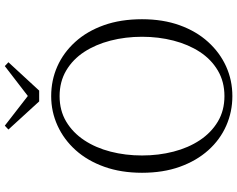

<svg xmlns="http://www.w3.org/2000/svg" viewBox="-114 -858 987 799"><g transform="rotate(-90 379.5 -458.5)"><path d="M256 -932 403 -818H356L504 -932L520 -917L402 -789H357L240 -917ZM379 15Q314 15 256 -10.5Q198 -36 154 -85Q110 -134 85 -203.5Q60 -273 60 -361Q60 -448 85 -518Q110 -588 154 -637Q198 -686 256 -712.5Q314 -739 379 -739Q445 -739 502.5 -713.5Q560 -688 604.5 -639Q649 -590 674 -520Q699 -450 699 -361Q699 -274 674 -204.5Q649 -135 604.5 -86Q560 -37 502.5 -11Q445 15 379 15ZM379 -18Q439 -18 485.5 -45.5Q532 -73 563 -120.5Q594 -168 610 -230Q626 -292 626 -361Q626 -430 610 -492Q594 -554 563 -601.5Q532 -649 485.5 -676.5Q439 -704 379 -704Q319 -704 273 -676.5Q227 -649 195.5 -601.5Q164 -554 148 -492Q132 -430 132 -361Q132 -292 148 -230Q164 -168 195.5 -120.5Q227 -73 273 -45.5Q319 -18 379 -18Z"/></g></svg>

Font: Noto Serif SC
Style: Regular
Weight: 200
Designer: Ryoko NISHIZUKA 西塚涼子 (kana & ideographs); Frank Grießhammer (Latin, Greek & Cyrillic); Wenlong ZHANG 张文龙 (bopomofo); San
Foundry: Adobe
Version: Version 2.001;hotconv 1.1.0;makeotfexe 2.6.0